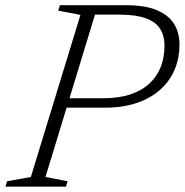

<svg xmlns="http://www.w3.org/2000/svg" viewBox="-44 -702 694 722"><path d="M343 -332.5Q402.5 -332.5 446 -347Q489.5 -361.5 518 -388Q546.5 -414.5 560.5 -450.5Q574.5 -486.5 574.5 -530Q574.5 -567.5 558.2 -593.5Q542 -619.5 504.5 -633.2Q467 -647 405 -647H273L286.5 -682.5H428Q501 -682.5 545.8 -663.8Q590.5 -645 610.8 -611.8Q631 -578.5 631 -534Q631 -485.5 613.8 -442.8Q596.5 -400 561.2 -367.2Q526 -334.5 473 -315.8Q420 -297 349 -297H169L179 -332.5ZM127 -36.5 210 -20.5 204 0H-23.5L-17.5 -20.5L72 -36.5L258.5 -646L175 -662L181.5 -682.5H324Z"/></svg>

Font: Newsreader Light
Style: Italic
Weight: 300
Italic angle: -17°
Designer: Hugues Gentile
Foundry: Production Type
Version: Version 1.003